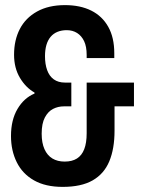

<svg xmlns="http://www.w3.org/2000/svg" viewBox="-20 -719 555 751"><path d="M225 12Q158 12 113 -13.5Q68 -39 45.5 -84.5Q23 -130 23 -187Q23 -250 48.5 -293Q74 -336 115 -353V-357Q81 -376 58 -414.5Q35 -453 35 -505Q35 -562 57.5 -605.5Q80 -649 125 -674Q170 -699 234 -699Q294 -699 337 -677.5Q380 -656 403.5 -614Q427 -572 427 -511V-492H319V-504Q319 -537 309 -558Q299 -579 281.5 -590Q264 -601 241 -601Q221 -601 205 -594.5Q189 -588 178 -575Q167 -562 161.5 -543Q156 -524 156 -499Q156 -468 164.5 -444.5Q173 -421 190.5 -408.5Q208 -396 234 -396H259V-303H230Q207 -303 187.5 -293Q168 -283 155.5 -259.5Q143 -236 143 -196Q143 -160 154 -135.5Q165 -111 185 -99Q205 -87 233 -87Q262 -87 281 -99Q300 -111 309.5 -135.5Q319 -160 319 -198V-396H504V-303H428V-208Q428 -137 407.5 -88Q387 -39 342.5 -13.5Q298 12 225 12Z"/></svg>

Font: Archivo ExtraCondensed
Style: Bold
Weight: 700
Width: 2
Designer: Hector Gatti
Foundry: Omnibus-Type
Version: Version 2.001